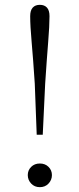

<svg xmlns="http://www.w3.org/2000/svg" viewBox="-20 -763 329 795"><path d="M145 12Q123 12 109 -3Q95 -18 95 -38Q95 -58 109 -72Q123 -86 145 -86Q167 -86 181 -72Q195 -58 195 -38Q195 -18 181 -3Q167 12 145 12ZM145 -743Q164 -743 174.5 -731.5Q185 -720 185 -696Q185 -656 179.5 -589Q174 -522 167 -416L157 -205H132L124 -416Q117 -522 111 -589Q105 -656 105 -696Q105 -720 115.5 -731.5Q126 -743 145 -743Z"/></svg>

Font: Noto Serif JP
Style: Regular
Weight: 200
Designer: Ryoko NISHIZUKA 西塚涼子 (kana & ideographs); Frank Grießhammer (Latin, Greek & Cyrillic); Wenlong ZHANG 张文龙 (bopomofo); San
Foundry: Adobe
Version: Version 2.001;hotconv 1.1.0;makeotfexe 2.6.0